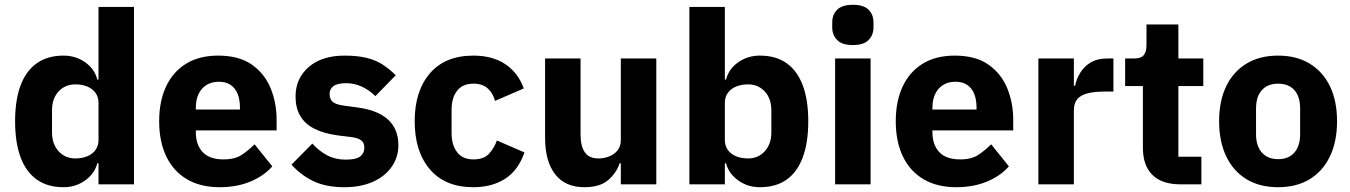

<svg xmlns="http://www.w3.org/2000/svg" viewBox="-20 -769 5634 801"><path d="M391 0V-88H386Q375 -45 335.5 -16.5Q296 12 245 12Q179 12 134 -19.5Q89 -51 66 -112.5Q43 -174 43 -263Q43 -352 66 -413Q89 -474 134 -505.5Q179 -537 245 -537Q296 -537 335.5 -509Q375 -481 386 -437H391V-740H539V0ZM294 -108Q322 -108 344 -117Q366 -126 378.5 -143.5Q391 -161 391 -185V-340Q391 -364 378.5 -381.5Q366 -399 344 -408Q322 -417 294 -417Q252 -417 224.5 -387.5Q197 -358 197 -308V-217Q197 -168 224.5 -138Q252 -108 294 -108Z M896 12Q816 12 759.5 -21.5Q703 -55 673.5 -117Q644 -179 644 -263Q644 -346 672.5 -407.5Q701 -469 756 -503Q811 -537 890 -537Q977 -537 1030.5 -499.5Q1084 -462 1109 -401Q1134 -340 1134 -269V-225H797V-217Q797 -165 825.5 -134.5Q854 -104 913 -104Q960 -104 988.5 -123Q1017 -142 1042 -167L1116 -75Q1081 -35 1024.5 -11.5Q968 12 896 12ZM893 -428Q863 -428 841.5 -414.5Q820 -401 808.5 -377Q797 -353 797 -320V-312H981V-321Q981 -353 971.5 -377Q962 -401 942.5 -414.5Q923 -428 893 -428Z M1417 12Q1341 12 1289 -12.5Q1237 -37 1196 -82L1283 -170Q1311 -139 1345 -121Q1379 -103 1422 -103Q1466 -103 1483 -116.5Q1500 -130 1500 -153Q1500 -173 1487.5 -183Q1475 -193 1447 -197L1390 -204Q1331 -212 1291.5 -232Q1252 -252 1232.5 -285.5Q1213 -319 1213 -366Q1213 -442 1268 -489.5Q1323 -537 1417 -537Q1472 -537 1510 -527.5Q1548 -518 1576.5 -499.5Q1605 -481 1631 -455L1546 -368Q1521 -393 1489.5 -407.5Q1458 -422 1425 -422Q1388 -422 1371.5 -410Q1355 -398 1355 -378Q1355 -357 1366.5 -345.5Q1378 -334 1410 -329L1469 -321Q1555 -310 1598.5 -270.5Q1642 -231 1642 -163Q1642 -113 1614 -73Q1586 -33 1535.5 -10.5Q1485 12 1417 12Z M1955 12Q1837 12 1773.5 -62.5Q1710 -137 1710 -263Q1710 -389 1773.5 -463Q1837 -537 1955 -537Q2035 -537 2088.5 -501Q2142 -465 2165 -400L2045 -348Q2038 -378 2016 -399Q1994 -420 1955 -420Q1910 -420 1887 -390.5Q1864 -361 1864 -311V-213Q1864 -164 1887 -134Q1910 -104 1955 -104Q1999 -104 2020.5 -128Q2042 -152 2053 -183L2168 -133Q2142 -58 2087 -23Q2032 12 1955 12Z M2570 0V-88H2565Q2552 -48 2517.5 -18Q2483 12 2418 12Q2338 12 2296 -42Q2254 -96 2254 -195V-525H2402V-208Q2402 -160 2419.5 -134Q2437 -108 2477 -108Q2500 -108 2521.5 -116.5Q2543 -125 2556.5 -142Q2570 -159 2570 -184V-525H2718V0Z M2856 0V-740H3004V-437H3009Q3020 -481 3059.5 -509Q3099 -537 3150 -537Q3217 -537 3261.5 -505.5Q3306 -474 3329 -413Q3352 -352 3352 -263Q3352 -174 3329 -112.5Q3306 -51 3261.5 -19.5Q3217 12 3150 12Q3099 12 3059.5 -16.5Q3020 -45 3009 -88H3004V0ZM3101 -108Q3143 -108 3170.5 -138Q3198 -168 3198 -217V-308Q3198 -358 3170.5 -387.5Q3143 -417 3101 -417Q3073 -417 3051 -408Q3029 -399 3016.5 -381.5Q3004 -364 3004 -340V-185Q3004 -161 3016.5 -143.5Q3029 -126 3051 -117Q3073 -108 3101 -108Z M3538 -581Q3493 -581 3472.5 -602Q3452 -623 3452 -654V-676Q3452 -708 3472.5 -728.5Q3493 -749 3538 -749Q3583 -749 3603.5 -728.5Q3624 -708 3624 -676V-654Q3624 -623 3603.5 -602Q3583 -581 3538 -581ZM3464 0V-525H3612V0Z M3969 12Q3889 12 3832.5 -21.5Q3776 -55 3746.5 -117Q3717 -179 3717 -263Q3717 -346 3745.5 -407.5Q3774 -469 3829 -503Q3884 -537 3963 -537Q4050 -537 4103.5 -499.5Q4157 -462 4182 -401Q4207 -340 4207 -269V-225H3870V-217Q3870 -165 3898.5 -134.5Q3927 -104 3986 -104Q4033 -104 4061.5 -123Q4090 -142 4115 -167L4189 -75Q4154 -35 4097.5 -11.5Q4041 12 3969 12ZM3966 -428Q3936 -428 3914.5 -414.5Q3893 -401 3881.5 -377Q3870 -353 3870 -320V-312H4054V-321Q4054 -353 4044.5 -377Q4035 -401 4015.5 -414.5Q3996 -428 3966 -428Z M4460 0H4312V-525H4460V-411H4465Q4471 -440 4487 -466Q4503 -492 4530.5 -508.5Q4558 -525 4599 -525H4625V-387H4588Q4545 -387 4516.5 -379.5Q4488 -372 4474 -355Q4460 -338 4460 -307Z M4992 0H4904Q4828 0 4788 -39Q4748 -78 4748 -153V-410H4674V-525H4711Q4741 -525 4752 -539.5Q4763 -554 4763 -581V-667H4896V-525H5000V-410H4896V-115H4992Z M5312 12Q5235 12 5180 -21.5Q5125 -55 5095.5 -117Q5066 -179 5066 -263Q5066 -348 5095.5 -409Q5125 -470 5180 -503.5Q5235 -537 5312 -537Q5389 -537 5444 -503.5Q5499 -470 5528.5 -409Q5558 -348 5558 -263Q5558 -179 5528.5 -117Q5499 -55 5444 -21.5Q5389 12 5312 12ZM5312 -105Q5356 -105 5380 -132.5Q5404 -160 5404 -209V-316Q5404 -366 5380 -393Q5356 -420 5312 -420Q5269 -420 5244.5 -393Q5220 -366 5220 -316V-209Q5220 -160 5244.5 -132.5Q5269 -105 5312 -105Z"/></svg>

Font: IBM Plex Sans Var
Style: Regular
Weight: 400
Designer: Mike Abbink, Paul van der Laan, Pieter van Rosmalen
Foundry: Bold Monday
Version: Version 3.000